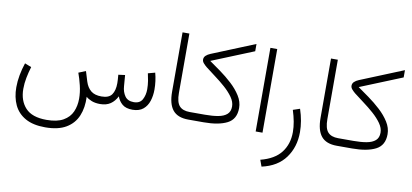

<svg xmlns="http://www.w3.org/2000/svg" viewBox="-81 -947 3188 1487"><g transform="rotate(10 1513.0 -203.5)"><path d="M716.3 0Q678.2 0 649.7 -11.2Q621.1 -22.5 605.5 -37.6Q609.4 47.4 582.3 112.5Q555.2 177.7 492.9 214.6Q430.7 251.5 329.1 251.5Q233.9 251.5 173.3 217.5Q112.8 183.6 84.2 123.3Q55.7 63 55.7 -16.1Q55.7 -62.5 64.9 -112.1Q74.2 -161.6 90.3 -209.5L142.1 -189Q128.9 -146 120.1 -101.1Q111.3 -56.2 111.3 -13.2Q111.3 79.6 163.3 136.2Q215.3 192.9 329.1 192.9Q412.6 192.9 460.9 165Q509.3 137.2 529.8 90.8Q550.3 44.4 550.3 -11.7Q550.3 -62.5 537.6 -115Q524.9 -167.5 509.3 -210L565.4 -232.9L589.8 -153.3Q604 -108.9 633.8 -84.2Q663.6 -59.6 717.3 -59.6Q775.4 -59.6 798.1 -92Q820.8 -124.5 820.8 -182.1Q820.8 -193.8 819.8 -209.7Q818.8 -225.6 816.9 -248L869.1 -254.9L876 -168Q878.9 -123.5 901.1 -91.6Q923.3 -59.6 971.2 -59.6Q1019 -59.6 1038.1 -94.7Q1057.1 -129.9 1057.1 -175.8Q1057.1 -208.5 1051.8 -241.7Q1046.4 -274.9 1040.5 -298.8L1095.7 -313.5Q1104 -283.2 1108.4 -249.8Q1112.8 -216.3 1112.8 -183.1Q1112.8 -135.3 1099.4 -93.5Q1085.9 -51.8 1055.2 -26.1Q1024.4 -0.5 972.2 0Q919.4 0 891.1 -23.9Q862.8 -47.9 850.1 -84Q830.1 -43.9 797.9 -22Q765.6 0 716.3 0Z M1250 -657.7H1303.7V-190.9Q1303.7 -118.2 1330.1 -88.9Q1356.4 -59.6 1411.1 -59.6H1432.1V0H1411.1Q1326.7 0 1288.3 -47.4Q1250 -94.7 1250 -190.4Z M1499.5 -477.1Q1538.1 -450.2 1586.7 -415.3Q1635.3 -380.4 1680.2 -339.1Q1725.1 -297.9 1754.2 -251.7Q1783.2 -205.6 1783.2 -156.2Q1783.2 -68.4 1716.3 -34.2Q1649.4 0 1531.7 0H1412.6V-59.6H1531.2Q1589.8 -59.6 1634 -67.4Q1678.2 -75.2 1702.9 -96.7Q1727.5 -118.2 1727.5 -158.2Q1727.5 -194.8 1701.9 -231Q1676.3 -267.1 1637.2 -301.8Q1598.1 -336.4 1555.9 -367.4Q1513.7 -398.4 1480.5 -424.8Q1466.8 -436 1454.8 -449.7Q1442.9 -463.4 1442.9 -478Q1442.9 -496.1 1456.1 -508.8Q1469.2 -521.5 1491.7 -530.8L1829.6 -668.5V-611.3Z M1994.6 -657.7V0H1940.9V-657.7Z M2032.7 260.3 2014.2 209.5Q2123.5 181.6 2174.6 115.5Q2225.6 49.3 2225.6 -44.9Q2225.6 -84 2217.8 -126.5Q2210 -168.9 2195.3 -214.8L2249 -232.9Q2279.8 -140.1 2279.8 -53.7Q2279.8 63 2218 147.9Q2156.2 232.9 2032.7 260.3Z M2417.5 -657.7H2471.2V-190.9Q2471.2 -118.2 2497.6 -88.9Q2523.9 -59.6 2578.6 -59.6H2599.6V0H2578.6Q2494.1 0 2455.8 -47.4Q2417.5 -94.7 2417.5 -190.4Z M2667 -477.1Q2705.6 -450.2 2754.2 -415.3Q2802.7 -380.4 2847.7 -339.1Q2892.6 -297.9 2921.6 -251.7Q2950.7 -205.6 2950.7 -156.2Q2950.7 -68.4 2883.8 -34.2Q2816.9 0 2699.2 0H2580.1V-59.6H2698.7Q2757.3 -59.6 2801.5 -67.4Q2845.7 -75.2 2870.4 -96.7Q2895 -118.2 2895 -158.2Q2895 -194.8 2869.4 -231Q2843.8 -267.1 2804.7 -301.8Q2765.6 -336.4 2723.4 -367.4Q2681.2 -398.4 2647.9 -424.8Q2634.3 -436 2622.3 -449.7Q2610.4 -463.4 2610.4 -478Q2610.4 -496.1 2623.5 -508.8Q2636.7 -521.5 2659.2 -530.8L2997.1 -668.5V-611.3Z"/></g></svg>

Font: Vazirmatn FD ExtraLight
Style: Regular
Weight: 200
Designer: Saber Rastikerdar
Foundry: Saber Rastikerdar
Version: Version 33.003